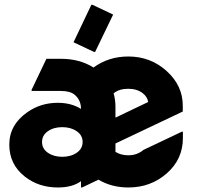

<svg xmlns="http://www.w3.org/2000/svg" viewBox="-20 -787 856 816"><path d="M373 -766.6 460.9 -725.1 384.3 -566.4H379.4L292.5 -607.4L368.2 -766.6ZM225.6 9.8Q144.5 9.8 85.4 -36.6Q19.5 -88.4 19.5 -172.4Q19.5 -256.8 96.7 -310.5Q153.3 -350.1 225.6 -350.1Q282.7 -350.1 324.2 -324.2Q324.2 -361.3 297.9 -383.8Q278.8 -400.4 238.8 -400.4H114.3V-405.3L177.2 -537.1H238.8Q318.8 -537.1 377.4 -500Q441.4 -546.9 525.4 -546.9Q620.1 -546.9 688.5 -484.9Q756.8 -422.9 756.8 -337.9V-313L470.7 -177.2V-141.6Q493.7 -127 525.4 -127Q562.5 -127 589.8 -149.9L752.4 -227.1H757.3V-200.2Q757.3 -110.4 689 -50.3Q620.6 9.8 525.4 9.8Q454.6 9.8 398.4 -23.4L329.1 9.8H324.2V-17.1Q288.1 9.8 225.6 9.8ZM306.6 -138.2Q331.1 -155.3 331.1 -183.6Q331.1 -212.4 305.7 -229.5Q280.8 -246.6 244.4 -246.6Q208 -246.6 183.3 -229.2Q158.7 -211.9 158.7 -183.3Q158.7 -154.8 183.6 -137.7Q208.5 -120.6 244.9 -120.6Q281.2 -120.6 306.6 -138.2ZM470.7 -287.1 609.9 -353.5Q606 -376 586.4 -391.1Q562 -409.7 524.9 -409.7Q486.8 -409.7 463.9 -391.1Q463.4 -390.6 462.9 -390.1Q470.7 -363.3 470.7 -332.5Z"/></svg>

Font: Nova Round
Style: Bold
Weight: 700
Designer: Wojciech Kalinowski "wmk69" (wmk69@o2.pl)
Foundry: Wojciech Kalinowski "wmk69" (wmk69@o2.pl)
Version: Version 3.1.0; 2021-05-23